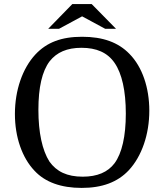

<svg xmlns="http://www.w3.org/2000/svg" viewBox="-20 -910 804 940"><path d="M548 -769 429 -890H334L216 -769H269L382 -830L495 -769ZM711 -368C711 -480 677 -582 614 -646C559 -703 483 -730 382 -730C281 -730 209 -703 153 -643C90 -575 53 -468 53 -352C53 -239 88 -138 149 -74C201 -18 279 10 380 10C480 10 556 -18 611 -77C674 -145 711 -252 711 -368ZM168 -372C168 -482 186 -561 223 -610C258 -654 308 -676 379 -676C452 -676 506 -653 541 -602C577 -550 596 -465 596 -354C596 -243 577 -160 541 -111C508 -67 456 -45 385 -45C308 -45 257 -70 222 -119C187 -174 168 -261 168 -372Z"/></svg>

Font: Domine
Style: Regular
Weight: 400
Designer: Pablo Impallari, Rodrigo Fuenzalida, Brenda Gallo
Foundry: Pablo Impallari, Rodrigo Fuenzalida, Brenda Gallo
Version: Version 2.000